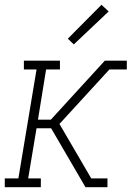

<svg xmlns="http://www.w3.org/2000/svg" viewBox="-22 -784 551 804"><path d="M-2 0V-37H55L131 -493H78V-530H229V-493H171L137 -283H191L417 -530H509V-493H436L227 -265L360 -37H428V0H336L192 -247H131L96 -37H149V0ZM287 -598 262 -622 403 -764 433 -736Z"/></svg>

Font: Iosevka Curly Slab XLtObl
Style: Regular
Weight: 200
Italic angle: -9°
Monospace: yes
Designer: Belleve Invis
Foundry: Belleve Invis
Version: Version 11.1.0; ttfautohint (v1.8.3)